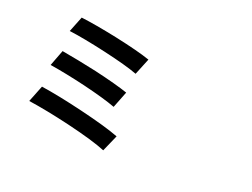

<svg xmlns="http://www.w3.org/2000/svg" viewBox="-119 -1023 1738 1326"><g transform="rotate(20 750.0 -359.5)"><path d="M731.4 45.9Q639.6 7.8 442.4 -39.1Q267.6 -80.1 134.8 -99.6L183.6 -222.7Q314.5 -203.1 497.1 -159.2Q688.5 -113.3 785.2 -76.2ZM696.3 -260.7Q616.2 -291 455.1 -330.1Q306.6 -365.2 188.5 -383.8L233.4 -502Q352.5 -481.4 495.1 -450.2Q659.2 -412.1 744.1 -382.8ZM760.7 -527.3Q677.7 -558.6 505.9 -597.7Q337.9 -635.7 232.4 -649.4L278.3 -764.6Q381.8 -752 545.9 -717.8Q723.6 -679.7 810.5 -649.4Z"/></g></svg>

Font: Bpmf GenYo Gothic B
Style: B
Weight: 700
Foundry: But Ko
Version: Version 1.320